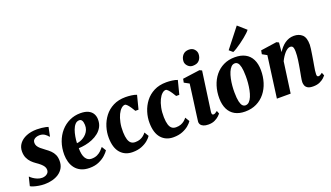

<svg xmlns="http://www.w3.org/2000/svg" viewBox="-77 -1450 3519 2039"><g transform="rotate(-20 1682.0 -431.0)"><path d="M380.5 -446.5H374Q364.5 -461.5 340 -479.5Q315.5 -497.5 280 -497.5Q259.5 -497.5 241.5 -491.2Q223.5 -485 212.5 -472.2Q201.5 -459.5 201.5 -439.5Q201.5 -419.5 211.2 -402.5Q221 -385.5 240.5 -368.5Q260 -351.5 288.5 -331Q317 -311 339.5 -289.2Q362 -267.5 375.2 -238.5Q388.5 -209.5 388.5 -169Q388.5 -123.5 369.8 -90Q351 -56.5 318.5 -34.2Q286 -12 244 -1Q202 10 155.5 10Q124 10 91.2 4.5Q58.5 -1 33.5 -8.8Q8.5 -16.5 -1 -24L23 -122H26.5Q36 -111 56 -97Q76 -83 101.5 -72.8Q127 -62.5 154 -62.5Q172 -62.5 189.8 -69Q207.5 -75.5 219.5 -89.5Q231.5 -103.5 231.5 -126Q231.5 -146 220.5 -163.2Q209.5 -180.5 189.8 -197.8Q170 -215 142.5 -233.5Q119 -249.5 97 -271.5Q75 -293.5 60.8 -324.5Q46.5 -355.5 46.5 -398Q46.5 -447.5 75 -485.2Q103.5 -523 154.8 -544.2Q206 -565.5 274.5 -565.5Q301.5 -565.5 327.8 -562.5Q354 -559.5 373.8 -555.2Q393.5 -551 401 -547.5Z M889 -105.5Q876 -84.5 846.2 -57Q816.5 -29.5 771 -9Q725.5 11.5 664.5 11.5Q607.5 11.5 567.8 -7.5Q528 -26.5 503.5 -58.5Q479 -90.5 468 -130.2Q457 -170 456.5 -211.5Q456 -289 479.2 -354.2Q502.5 -419.5 544.5 -467.5Q586.5 -515.5 643.5 -542.2Q700.5 -569 766.5 -569Q820.5 -569 854.5 -552.8Q888.5 -536.5 904.8 -508.8Q921 -481 922 -447Q923.5 -398.5 904.8 -362.2Q886 -326 854 -300.2Q822 -274.5 782.5 -258Q743 -241.5 702 -233.8Q661 -226 625.5 -225Q625.5 -187.5 631.2 -159.2Q637 -131 648.8 -112Q660.5 -93 677.5 -83.2Q694.5 -73.5 716 -73.5Q754 -73.5 781 -86.5Q808 -99.5 827 -118.2Q846 -137 859.5 -154ZM731.5 -502.5Q703 -502.5 683.8 -481.2Q664.5 -460 652.2 -426.5Q640 -393 633.5 -354.5Q627 -316 625.5 -281.5Q642.5 -282.5 662.8 -289.5Q683 -296.5 702.5 -309Q722 -321.5 738.2 -340Q754.5 -358.5 763.8 -382.2Q773 -406 772 -435Q770.5 -469 760.2 -485.8Q750 -502.5 731.5 -502.5Z M1151 10Q1065.5 10 1014.5 -47.8Q963.5 -105.5 962 -218.5Q961 -280 980 -341.5Q999 -403 1037.8 -453.8Q1076.5 -504.5 1136.2 -535Q1196 -565.5 1276.5 -565.5Q1306 -565.5 1341.5 -561Q1377 -556.5 1401 -546.5L1361.5 -392.5H1326Q1314.5 -412 1299.5 -435Q1284.5 -458 1269 -474.5Q1253.5 -491 1242.5 -491Q1222 -491 1200.8 -471.8Q1179.5 -452.5 1162.2 -417Q1145 -381.5 1134.8 -332.2Q1124.5 -283 1126 -224Q1127.5 -172 1137.5 -140.5Q1147.5 -109 1166 -94.8Q1184.5 -80.5 1213 -80.5Q1244 -80.5 1267.2 -89.2Q1290.5 -98 1307.5 -112Q1324.5 -126 1337.5 -143L1367 -94.5Q1354 -73.5 1325 -49Q1296 -24.5 1252.5 -7.2Q1209 10 1151 10Z M1612 10Q1526.5 10 1475.5 -47.8Q1424.5 -105.5 1423 -218.5Q1422 -280 1441 -341.5Q1460 -403 1498.8 -453.8Q1537.5 -504.5 1597.2 -535Q1657 -565.5 1737.5 -565.5Q1767 -565.5 1802.5 -561Q1838 -556.5 1862 -546.5L1822.5 -392.5H1787Q1775.5 -412 1760.5 -435Q1745.5 -458 1730 -474.5Q1714.5 -491 1703.5 -491Q1683 -491 1661.8 -471.8Q1640.5 -452.5 1623.2 -417Q1606 -381.5 1595.8 -332.2Q1585.5 -283 1587 -224Q1588.5 -172 1598.5 -140.5Q1608.5 -109 1627 -94.8Q1645.5 -80.5 1674 -80.5Q1705 -80.5 1728.2 -89.2Q1751.5 -98 1768.5 -112Q1785.5 -126 1798.5 -143L1828 -94.5Q1815 -73.5 1786 -49Q1757 -24.5 1713.5 -7.2Q1670 10 1612 10Z M2007 10Q1974 10 1952 0.8Q1930 -8.5 1920 -24.8Q1910 -41 1913 -62Q1915.5 -84.5 1919.8 -115Q1924 -145.5 1929 -183.2Q1934 -221 1940.2 -265.5Q1946.5 -310 1953 -360.8Q1959.5 -411.5 1967 -467.5L1911 -498L1919 -539L2112.5 -565.5L2138.5 -553L2076.5 -109Q2074 -91 2078.2 -81.8Q2082.5 -72.5 2093 -72.5Q2102 -72.5 2112 -77.5Q2122 -82.5 2138.5 -95L2151.5 -61Q2145.5 -53 2127.5 -36Q2109.5 -19 2079.5 -4.5Q2049.5 10 2007 10ZM2063.5 -633Q2031 -633 2007.2 -658.2Q1983.5 -683.5 1985.5 -714Q1987.5 -753.5 2012 -781.2Q2036.5 -809 2081 -809Q2120 -809 2142 -784.5Q2164 -760 2163.5 -731Q2163 -690.5 2139.2 -661.8Q2115.5 -633 2063.5 -633Z M2511 -566.5Q2580 -566.5 2628 -541Q2676 -515.5 2701.2 -465.5Q2726.5 -415.5 2727 -343Q2727.5 -270 2707.2 -205.2Q2687 -140.5 2647.5 -91.2Q2608 -42 2551 -14Q2494 14 2421 14Q2354 14 2306.8 -12Q2259.5 -38 2234.5 -88.5Q2209.5 -139 2208.5 -211Q2208 -285 2228.2 -349.5Q2248.5 -414 2287.8 -462.8Q2327 -511.5 2383.2 -539Q2439.5 -566.5 2511 -566.5ZM2490.5 -505.5Q2466 -505.5 2448 -487Q2430 -468.5 2417 -437.5Q2404 -406.5 2396 -368.8Q2388 -331 2384.5 -291Q2381 -251 2381.5 -215.5Q2382 -149 2390.5 -112.5Q2399 -76 2413.2 -61.5Q2427.5 -47 2445.5 -47Q2470 -47 2488.2 -65.2Q2506.5 -83.5 2519.2 -114.2Q2532 -145 2539.8 -183.2Q2547.5 -221.5 2551 -261.5Q2554.5 -301.5 2554 -338.5Q2553.5 -405 2545 -441.2Q2536.5 -477.5 2522.5 -491.5Q2508.5 -505.5 2490.5 -505.5ZM2477 -658 2647.5 -875.5 2740 -794Q2733.5 -783.5 2714.8 -765.5Q2696 -747.5 2669.5 -726Q2643 -704.5 2614.5 -684Q2586 -663.5 2560.2 -647.2Q2534.5 -631 2516.5 -624Z M2998 -447.5Q3014.5 -473 3033.5 -494.5Q3052.5 -516 3075 -532Q3097.5 -548 3123.2 -556.8Q3149 -565.5 3178.5 -565.5Q3235.5 -565.5 3271.2 -532.8Q3307 -500 3307 -419.5Q3307 -404.5 3302.8 -373.5Q3298.5 -342.5 3293 -308.2Q3287.5 -274 3283 -247Q3279 -222 3274 -195Q3269 -168 3265.5 -143Q3262 -118 3262 -100Q3262 -82 3268 -77.2Q3274 -72.5 3280.5 -72.5Q3289 -72.5 3298.8 -77.2Q3308.5 -82 3325 -94.5L3338.5 -60.5Q3333 -52.5 3314.8 -35.5Q3296.5 -18.5 3265.8 -4.2Q3235 10 3191.5 10Q3150.5 10 3130 -2.5Q3109.5 -15 3102.5 -33.5Q3095.5 -52 3095.5 -71Q3095.5 -82 3097.8 -98Q3100 -114 3103.8 -133.8Q3107.5 -153.5 3111.5 -174.8Q3115.5 -196 3119 -216Q3122.5 -236.5 3126.5 -260Q3130.5 -283.5 3133.8 -308.2Q3137 -333 3139 -357Q3141 -381 3140.5 -401.5Q3140 -428.5 3136 -443Q3132 -457.5 3123.5 -463.2Q3115 -469 3101.5 -469Q3087 -469 3071.2 -459.2Q3055.5 -449.5 3040.5 -432.8Q3025.5 -416 3011.5 -394.5Q2997.5 -373 2986 -348.5L2938 0H2782.5L2845.5 -469L2793.5 -498L2801 -539L2982.5 -565.5L3007.5 -553Z"/></g></svg>

Font: Merriweather 24pt Black
Style: Italic
Weight: 900
Italic angle: -7.8°
Designer: Eben Sorkin
Foundry: Eben Sorkin
Version: Version 2.101